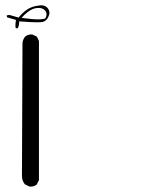

<svg xmlns="http://www.w3.org/2000/svg" viewBox="-20 -528 540 717"><path d="M93.8 168.9Q107.9 168.9 117.2 161.1L125.5 144.5V-375L117.7 -391.1L101.6 -398.9Q99.6 -399.4 97.7 -399.4Q83 -399.4 73.7 -391.1Q65.9 -381.3 64 -368.7L62 128.9Q62 147 72.8 160.2L89.8 168.5Q91.8 168.9 93.8 168.9ZM138.2 -445.8Q147.5 -448.2 153.3 -454.1Q157.2 -458 159.7 -463.4Q164.6 -472.7 164.6 -480Q164.6 -488.3 159.2 -496.1Q150.9 -508.3 133.3 -508.3Q129.4 -508.3 124.5 -507.3Q97.7 -503.9 81.1 -492.2Q63.5 -480 52.7 -466.3L49.8 -462.4L15.1 -472.2L5.4 -470.7Q5.4 -470.2 5.4 -468Q5.4 -465.8 6.3 -463.4L39.6 -453.6Q37.6 -439.9 37.6 -433.8Q37.6 -427.7 38.6 -423.8L43.5 -421.9L45.9 -422.4Q50.8 -430.7 51.3 -440.9L51.8 -448.2Q95.7 -444.8 114.5 -444.8Q133.3 -444.8 138.2 -445.8ZM75.2 -459.5 60.5 -461.4 70.8 -472.2Q93.3 -494.1 113.8 -497.6Q118.7 -498.5 123 -498.5Q138.7 -498.5 147.5 -489.7Q153.8 -482.9 153.8 -474.6Q153.8 -467.8 149.9 -460.9L148.4 -458.5Q137.2 -455.6 121.6 -455.6Q106 -455.6 75.2 -459.5Z"/></svg>

Font: Bakudai
Style: ExtraLight
Weight: 200
Version: Version 1.48